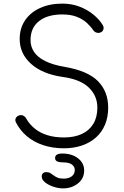

<svg xmlns="http://www.w3.org/2000/svg" viewBox="-20 -811 684 1063"><path d="M334 10Q271 10 218.5 -7.5Q166 -25 128 -57.5Q90 -90 68 -134Q62 -146 67.5 -157Q73 -168 86 -172Q97 -176 108 -171Q119 -166 125 -155Q143 -123 172.5 -99Q202 -75 242.5 -62.5Q283 -50 334 -50Q391 -50 432.5 -69Q474 -88 496.5 -125Q519 -162 519 -215Q519 -281 471.5 -326.5Q424 -372 327 -385Q215 -401 152 -457.5Q89 -514 89 -595Q89 -654 118.5 -698Q148 -742 201.5 -766.5Q255 -791 325 -791Q377 -791 421 -774Q465 -757 498 -729.5Q531 -702 549 -672Q556 -661 552.5 -648.5Q549 -636 536 -631Q525 -627 514 -630.5Q503 -634 496 -644Q482 -665 460 -685Q438 -705 405 -718Q372 -731 325 -731Q243 -731 196 -694Q149 -657 149 -589Q149 -553 168.5 -523.5Q188 -494 230 -473Q272 -452 337 -441Q466 -419 522.5 -361.5Q579 -304 579 -215Q579 -163 561.5 -121Q544 -79 511.5 -50Q479 -21 434 -5.5Q389 10 334 10ZM329 232Q304 232 276.5 223Q249 214 230 199Q211 184 211 166Q211 155 217.5 148.5Q224 142 236 142Q250 142 259 147.5Q268 153 277 160Q286 167 298.5 172.5Q311 178 332 178Q361 178 377.5 165Q394 152 394 130Q394 112 378.5 100Q363 88 329 88Q308 88 296.5 82.5Q285 77 285 64Q285 39 325 39Q378 39 412 65.5Q446 92 446 133Q446 177 411.5 204.5Q377 232 329 232Z"/></svg>

Font: ComfortaaLight
Style: Regular
Weight: 300
Designer: Johan Aakerlund
Foundry: Johan Aakerlund
Version: Version 3.104; ttfautohint (v1.8.1.43-b0c9)